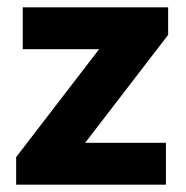

<svg xmlns="http://www.w3.org/2000/svg" viewBox="-20 -503 506 523"><path d="M24 -75 280 -408H438L182 -75ZM24 0V-75L128 -114H432V0ZM42 -369V-483H438V-408L333 -369Z"/></svg>

Font: Outfit Thin SemiBold
Style: Regular
Weight: 600
Version: Version 1.100;gftools[0.9.27]